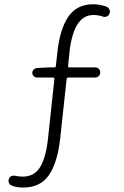

<svg xmlns="http://www.w3.org/2000/svg" viewBox="-20 -762 574 891"><path d="M473.6 -731.4Q483.4 -727.5 487.3 -718.8Q490.2 -712.9 490.2 -708Q490.2 -703.1 488.3 -699.2Q485.4 -690.4 476.6 -686Q467.8 -681.6 459 -684.6Q436.5 -692.4 413.1 -692.4Q322.3 -692.4 302.7 -522.5L295.9 -456.1Q294.9 -449.2 302.7 -449.2H421.9Q431.6 -449.2 438.5 -442.4Q445.3 -435.5 445.3 -425.8Q445.3 -416 438.5 -409.2Q431.6 -402.3 421.9 -402.3H296.9Q290 -402.3 289.1 -394.5L258.8 -115.2Q246.1 -5.9 206.5 51.3Q167 108.4 86.9 108.4Q58.6 108.4 35.2 99.6Q25.4 96.7 21.5 86.9Q19.5 82 19.5 76.2Q19.5 72.3 21.5 68.4Q23.4 59.6 31.7 55.7Q40 51.8 49.8 53.7Q65.4 57.6 85.9 57.6Q140.6 57.6 167.5 11.2Q194.3 -35.2 203.1 -122.1L232.4 -394.5Q233.4 -402.3 225.6 -402.3H151.4Q142.6 -402.3 136.2 -408.7Q129.9 -415 129.9 -423.8Q129.9 -432.6 136.2 -439Q142.6 -445.3 151.4 -446.3L204.1 -449.2H231.4Q239.3 -449.2 239.3 -456.1L246.1 -517.6Q257.8 -627.9 297.4 -685.1Q336.9 -742.2 412.1 -742.2Q443.4 -742.2 473.6 -731.4Z"/></svg>

Font: irohamaru Light
Style: Regular
Weight: 200
Designer: [Source Han Sans]
Ryoko NISHIZUKA  (kana & ideographs); Paul D. Hunt (Latin, Greek & Cyrillic); Wenlong ZHANG  (bopomofo
Version: Version 1.01